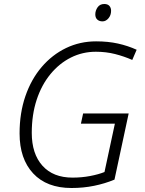

<svg xmlns="http://www.w3.org/2000/svg" viewBox="-20 -931 724 961"><path d="M338 10Q214 10 146 -63Q78 -136 78 -263Q78 -365 107 -449.5Q136 -534 188.5 -595.5Q241 -657 310.5 -690.5Q380 -724 461 -724Q521 -724 570.5 -713Q620 -702 664 -682L642 -631Q601 -649 556 -660.5Q511 -672 460 -672Q393 -672 335 -643Q277 -614 232.5 -560Q188 -506 163.5 -431.5Q139 -357 139 -266Q139 -161 192.5 -101.5Q246 -42 343 -42Q389 -42 431 -50Q473 -58 503 -70L555 -312H385L396 -363H624L553 -32Q505 -12 451 -1Q397 10 338 10ZM493 -824Q477 -824 467 -833Q457 -842 457 -859Q457 -878 468.5 -894.5Q480 -911 502 -911Q519 -911 527.5 -901.5Q536 -892 536 -877Q536 -855 523 -839.5Q510 -824 493 -824Z"/></svg>

Font: Noto Sans Light
Style: Italic
Weight: 300
Italic angle: -12°
Designer: Monotype Design Team
Foundry: Monotype Imaging Inc.
Version: Version 2.013; ttfautohint (v1.8.4.7-5d5b)